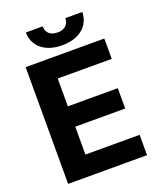

<svg xmlns="http://www.w3.org/2000/svg" viewBox="-164 -1021 941 1124"><g transform="rotate(-20 306.5 -459.0)"><path d="M63.2 0H554.7V-126.8H217V-300.4H528.1V-427.2H217V-600.5H553.3V-727.3H63.2ZM379.6 -917.6C379.6 -884.2 359.7 -854 309.3 -854C257.5 -854 238.3 -884.9 238.6 -917.6H133.9C133.9 -831.7 201.7 -774.1 309.3 -774.1C416.9 -774.1 484.7 -831.7 485.1 -917.6Z"/></g></svg>

Font: Karasuma Gothic
Style: Bold
Weight: 700
Designer: Rasmus Andersson / Ryoko Nishizuka
Foundry: Genbu
Version: Version 1.00